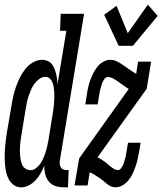

<svg xmlns="http://www.w3.org/2000/svg" viewBox="-35 -794 695 822"><path d="M56 8Q38 8 24.5 -1.5Q11 -11 3 -25.5Q-5 -40 -8.5 -56.5Q-12 -73 -13.5 -90Q-15 -107 -15 -124.5Q-15 -142 -13.5 -159.5Q-12 -177 -10 -194.5Q-8 -212 -5 -230L14 -340Q17 -360 21.5 -380.5Q26 -401 33 -421Q40 -441 49.5 -460.5Q59 -480 72.5 -497.5Q86 -515 105.5 -526.5Q125 -538 145 -538Q154 -538 162.5 -535.5Q171 -533 178 -528Q185 -523 189.5 -516Q194 -509 197.5 -501Q201 -493 203.5 -484.5Q206 -476 207.5 -467.5Q209 -459 210 -450Q211 -441 211 -432L249 -662H222L225 -735H325L222 -111Q220 -103 220.5 -95Q221 -87 224 -80Q227 -73 234 -69.5Q241 -66 249 -66H259L256 8H236Q218 8 201 2Q184 -4 173.5 -17.5Q163 -31 158.5 -49Q154 -67 155 -85Q148 -69 139 -52.5Q130 -36 118 -23Q106 -10 89.5 -1Q73 8 56 8ZM94 -65Q107 -65 118.5 -73.5Q130 -82 137.5 -93Q145 -104 150.5 -116.5Q156 -129 160 -141.5Q164 -154 167 -167Q170 -180 172 -192L190 -302Q192 -314 193.5 -325.5Q195 -337 196 -348.5Q197 -360 197.5 -372Q198 -384 197.5 -395Q197 -406 195.5 -417.5Q194 -429 190.5 -439Q187 -449 179 -457Q171 -465 159 -465Q145 -465 132.5 -455.5Q120 -446 111.5 -434Q103 -422 97.5 -409Q92 -396 87.5 -382.5Q83 -369 80 -355.5Q77 -342 75 -328L57 -218Q55 -207 53.5 -195.5Q52 -184 51 -173Q50 -162 50 -151Q50 -140 51 -129Q52 -118 54 -107.5Q56 -97 60.5 -87.5Q65 -78 74 -72Q83 -66 94 -66Q94 -66 94 -65.5Q94 -65 94 -65ZM473 -598 411 -731 464 -769 512 -652 598 -774 640 -726 534 -598ZM458 8Q448 8 439 3.5Q430 -1 422.5 -7Q415 -13 407.5 -19.5Q400 -26 392 -31.5Q384 -37 375.5 -42Q367 -47 359 -52L349 -56L340 0H284L304 -116L516 -413Q505 -420 494.5 -427.5Q484 -435 473.5 -442.5Q463 -450 451.5 -457Q440 -464 426 -464Q419 -464 414 -458Q409 -452 405.5 -445Q402 -438 400 -431Q398 -424 396 -417.5Q394 -411 392.5 -403.5Q391 -396 390 -389L383 -347H330L337 -389Q339 -405 342.5 -420.5Q346 -436 351.5 -451Q357 -466 364.5 -481Q372 -496 382.5 -509Q393 -522 408 -530Q423 -538 438 -538Q449 -538 459 -534Q469 -530 478 -524.5Q487 -519 495.5 -513Q504 -507 512.5 -501Q521 -495 529.5 -489.5Q538 -484 547 -478H548L556 -530H612L593 -414L383 -121L384 -120Q391 -116 398.5 -111.5Q406 -107 413 -102Q420 -97 426.5 -91Q433 -85 439.5 -80Q446 -75 453.5 -70.5Q461 -66 470 -66Q477 -66 482 -72Q487 -78 490.5 -85Q494 -92 496 -99Q498 -106 500 -112.5Q502 -119 503.5 -126.5Q505 -134 506 -141L513 -183H567L560 -141Q557 -125 553.5 -109.5Q550 -94 544.5 -79Q539 -64 532 -49Q525 -34 514 -21Q503 -8 488.5 0Q474 8 458 8Z"/></svg>

Font: Iosevka Slab Extended
Style: Italic
Weight: 400
Width: 7
Italic angle: -9°
Monospace: yes
Designer: Belleve Invis
Foundry: Belleve Invis
Version: Version 11.1.0; ttfautohint (v1.8.3)